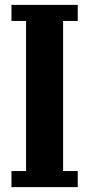

<svg xmlns="http://www.w3.org/2000/svg" viewBox="-20 -768 366 788"><path d="M27 -66H87V-682H27V-748H299V-682H239V-66H299V0H27Z"/></svg>

Font: IBM Plex Serif
Style: Bold
Weight: 700
Designer: Mike Abbink, Paul van der Laan, Pieter van Rosmalen
Foundry: Bold Monday
Version: Version 2.008